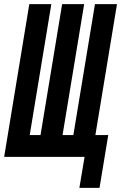

<svg xmlns="http://www.w3.org/2000/svg" viewBox="-37 -755 583 924"><path d="M345 149 370 0H-17L104 -735H210L106 -105H158L262 -735H368L264 -105H316L420 -735H526L422 -105H484L442 149Z"/></svg>

Font: Iosevka Term Curly XBd Obl
Style: Regular
Weight: 800
Italic angle: -9°
Designer: Belleve Invis
Foundry: Belleve Invis
Version: Version 32.3.0